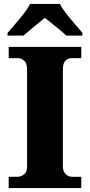

<svg xmlns="http://www.w3.org/2000/svg" viewBox="-20 -951 455 971"><path d="M24 0V-57H70Q87 -57 102 -69.5Q117 -82 117 -109V-600Q117 -631 102 -644Q87 -657 70 -657H24V-714H391V-657H344Q323 -657 310.5 -644Q298 -631 298 -599V-111Q298 -84 312 -70.5Q326 -57 344 -57H391V0ZM18 -784Q34 -803 56.5 -829Q79 -855 100 -882Q121 -909 132 -931H283Q294 -909 315 -882Q336 -855 359 -829Q382 -803 397 -784V-771H316Q304 -782 284 -798.5Q264 -815 243 -832Q222 -849 207 -861Q192 -849 171.5 -832Q151 -815 131 -798.5Q111 -782 99 -771H18Z"/></svg>

Font: Noto Serif Sinhala ExtraBold
Style: Regular
Weight: 800
Designer: Jelle Bosma - Monotype Design Team
Foundry: Monotype Imaging Inc.
Version: Version 2.007; ttfautohint (v1.8.4.7-5d5b)